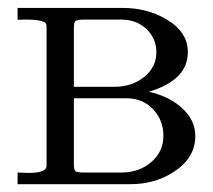

<svg xmlns="http://www.w3.org/2000/svg" viewBox="-20 -471 544 491"><path d="M479.5 -123Q479.5 -67.4 424.8 -31.7Q376.5 0 313.5 0H24.9V-29.8Q52.7 -28.8 52.7 -28.8Q97.7 -28.8 99.1 -45.9Q99.1 -47.9 99.1 -52.7V-397.9Q99.1 -406.7 98.1 -409.7Q91.3 -423.3 24.9 -420.4V-450.7H294.4Q355 -450.7 403.3 -422.9Q460.4 -390.6 460.4 -337.4Q460.4 -266.1 360.4 -236.3Q409.7 -225.6 441.9 -197.8Q479.5 -166 479.5 -123ZM379.9 -337.4Q379.9 -372.6 354.5 -396.7Q329.1 -420.9 289.6 -420.9H195.8Q177.7 -420.9 173.3 -417.5Q168.9 -414.1 168.9 -399.4V-249H272.5Q317.4 -249 348.6 -274.2Q379.9 -299.3 379.9 -337.4ZM397.9 -123.5Q397.9 -162.6 372.6 -190.4Q345.7 -219.7 303.7 -219.7H168.9V-50.8Q168.9 -36.1 173.3 -33Q177.7 -29.8 195.8 -29.8H290.5Q335.9 -29.8 366.9 -56.6Q397.9 -83.5 397.9 -123.5Z"/></svg>

Font: Kurinto Book Core
Style: Regular
Weight: 400
Designer: Kurinto was developed by Clint Goss from a range of fonts that are compatible with the SIL Open Font License Version 1.1
Foundry: Clinton F. Goss
Version: Version 2.196; July 25, 2020